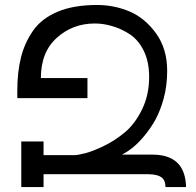

<svg xmlns="http://www.w3.org/2000/svg" viewBox="-20 -755 791 775"><path d="M654.8 -469.2Q654.8 -410.2 641.1 -358.9Q627.4 -308.6 606.9 -271Q588.4 -237.8 561 -204.6Q538.1 -177.2 513.7 -157.7Q494.1 -142.1 472.2 -130.9H595.2Q728 -130.9 731 0H647.9Q647.9 -27.8 631.3 -39.6Q614.7 -51.3 579.1 -51.8H155.8V0H65.9V-184.1H155.8V-128.9H283.2Q293.5 -128.9 324.7 -136.7Q354 -144 399.4 -166Q444.3 -187.5 484.4 -221.2Q524.4 -254.4 553.2 -313Q582 -371.1 582 -444.8Q582 -505.9 560.1 -550.3Q538.1 -594.7 502.4 -617.7Q469.2 -639.2 432.1 -649.9Q397 -660.2 362.8 -660.2Q273.4 -660.2 209.5 -602.5Q145 -544.9 145 -439.9H333V-358.9H49.8V-388.2Q49.8 -463.9 64.5 -522.5Q79.1 -581.5 113.3 -630.9Q147.9 -680.7 213.4 -708Q277.8 -734.9 372.1 -734.9Q440.9 -734.9 503.4 -708.5Q565.4 -682.1 610.4 -619.6Q654.8 -557.6 654.8 -469.2Z"/></svg>

Font: Miedinger*
Style: Book
Weight: 400
Version: Version 001.000